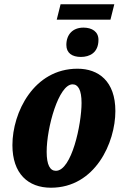

<svg xmlns="http://www.w3.org/2000/svg" viewBox="-20 -867 577 897"><path d="M245 -775H496L514 -847H263ZM358 -601C398 -601 440 -620 440 -681C440 -719 410 -738 370 -738C320 -738 290 -706 290 -657C290 -619 317 -601 358 -601ZM218 10C425 10 519 -201 519 -348C519 -488 440 -546 342 -546C138 -546 38 -342 38 -189C38 -56 111 10 218 10ZM241 -69C214 -69 198 -96 198 -158C198 -271 254 -473 319 -473C345 -473 361 -447 361 -386C361 -287 315 -69 241 -69Z"/></svg>

Font: Noto Serif ExtraCondensed Black
Style: Italic
Weight: 900
Width: 2
Italic angle: -12°
Designer: Monotype Design Team
Foundry: Monotype Imaging Inc.
Version: Version 2.014